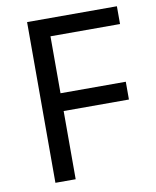

<svg xmlns="http://www.w3.org/2000/svg" viewBox="-81 -777 681 840"><g transform="rotate(-10 259.5 -357.0)"><path d="M187 0H97V-714H496V-635H187V-382H477V-303H187Z"/></g></svg>

Font: Noto Sans Old Turkic
Style: Regular
Weight: 400
Designer: Monotype Design Team
Foundry: Monotype Imaging Inc.
Version: Version 2.003; ttfautohint (v1.8.4.7-5d5b)